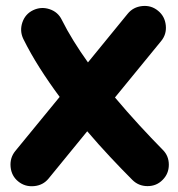

<svg xmlns="http://www.w3.org/2000/svg" viewBox="-20 -569 615 663"><path d="M43 57.6Q19.5 38.6 16.6 7.3Q13.7 -23.9 32.7 -47.4L186 -234.4Q149.4 -283.7 117.4 -334Q85.4 -384.3 60.5 -434.6Q47.4 -461.9 57.1 -491.2Q66.9 -520.5 94.2 -533.7Q121.6 -546.9 150.9 -537.4Q180.2 -527.8 193.4 -500.5Q210.9 -465.3 233.9 -428.2Q256.8 -391.1 283.7 -353.5L420.9 -521.5Q439.9 -544.9 471.2 -548.1Q502.4 -551.3 525.9 -531.7Q549.3 -512.7 552.5 -481.4Q555.7 -450.2 536.1 -426.8L377 -232.4Q418.5 -183.1 460.7 -137.2Q502.9 -91.3 541.5 -52.2Q563 -31.2 563 -0.2Q563 30.8 541.5 52.2Q520.5 73.7 489.5 73.7Q458.5 73.7 437 52.2Q400.4 15.6 360.6 -26.9Q320.8 -69.3 281.2 -115.7L147.9 47.4Q128.9 70.8 97.7 73.7Q66.4 76.7 43 57.6Z"/></svg>

Font: Mikhak-DS1-FD ExtraBold
Style: Regular
Weight: 800
Designer: Amin Abedi
Version: Version 3.2